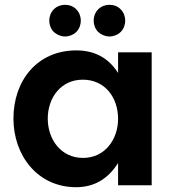

<svg xmlns="http://www.w3.org/2000/svg" viewBox="-20 -772 727 800"><path d="M326 -114C234 -114 179 -191 179 -278C179 -364 233 -440 325 -440C418 -440 472 -365 472 -277C472 -191 417 -114 326 -114ZM472 -468C432 -531 374 -562 298 -562C134 -562 36 -435 36 -278C36 -125 136 8 297 8C372 8 430 -26 472 -93V0H612V-554H472ZM298 -639C323 -664 323 -708 298 -733C286 -746 268 -752 251 -752C234 -752 217 -746 204 -733C179 -708 179 -664 204 -639C217 -627 234 -620 251 -620C268 -620 286 -627 298 -639ZM483 -639C508 -664 508 -708 483 -733C471 -746 453 -752 436 -752C419 -752 402 -746 389 -733C364 -708 364 -664 389 -639C402 -627 419 -620 436 -620C453 -620 471 -627 483 -639Z"/></svg>

Font: Matrixport Bold
Style: Regular
Weight: 600
Designer: Ninad Kale (Devanagari), Jonny Pinhorn (Latin)
Foundry: Indian Type Foundry
Version: Version 2.000;PS 1.0;hotconv 1.0.79;makeotf.lib2.5.61930; tt